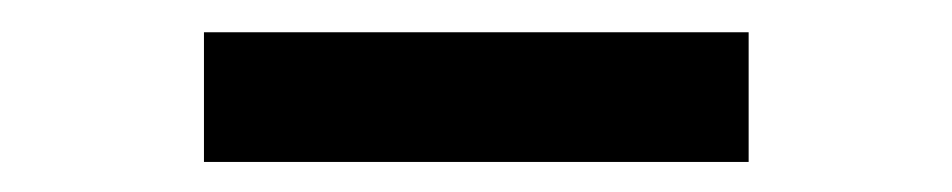

<svg xmlns="http://www.w3.org/2000/svg" viewBox="-20 -748 605 122"><path d="M455.7 -727.5V-645.1H109.6V-727.5Z"/></svg>

Font: GitLab Sans
Style: Regular
Weight: 400
Designer: Rasmus Andersson
Foundry: Modifications by GitLab B.V., manufactured by rsms
Version: Version 4.000;git-c8fb6b7